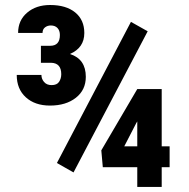

<svg xmlns="http://www.w3.org/2000/svg" viewBox="-20 -736 745 756"><path d="M269.5 -57.1 204.1 -94.2 495.6 -649.9 561.5 -612.8ZM616.7 -159.7H647.9V-77.6H616.7V0H520.5V-77.6H384.8L378.9 -144L520.5 -385.3H616.7ZM469.2 -159.7H520.5V-257.8L516.6 -251.5ZM141.1 -555.7H177.7Q215.8 -555.7 215.8 -598.1Q215.8 -615.7 206.3 -625.7Q196.8 -635.7 180.2 -635.7Q167 -635.7 157.2 -628.2Q147.5 -620.6 147.5 -606.4H51.3Q51.3 -655.8 86.7 -686Q122.1 -716.3 177.2 -716.3Q240.2 -716.3 276.1 -687Q312 -657.7 312 -606Q312 -547.9 255.4 -523.4Q317.9 -503.4 317.9 -433.6Q317.9 -381.8 278.8 -351.1Q239.7 -320.3 176.8 -320.3Q117.7 -320.3 81.8 -352.8Q45.9 -385.3 45.9 -440.9H143.1Q143.1 -425.3 153.6 -413.1Q164.1 -400.9 183.1 -400.9Q204.1 -400.9 212.6 -413.8Q221.2 -426.8 221.2 -443.8Q221.2 -487.8 181.2 -488.8H141.1Z"/></svg>

Font: Roboto Condensed
Style: Bold
Weight: 700
Designer: Google
Version: Version 2.134; 2016